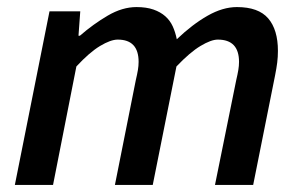

<svg xmlns="http://www.w3.org/2000/svg" viewBox="-20 -523 853 543"><path d="M22 0 120 -491H207L202 -422H206Q244 -455 285 -479Q326 -503 366 -503Q394 -503 414 -496Q434 -489 447.5 -477Q461 -465 468.5 -448.5Q476 -432 480 -412Q524 -454 567 -478.5Q610 -503 650 -503Q711 -503 738.5 -471Q766 -439 766 -379Q766 -362 764 -346Q762 -330 758 -310L696 0H588L648 -296Q652 -313 654 -325Q656 -337 656 -348Q656 -411 596 -411Q577 -411 547 -393Q517 -375 479 -335L412 0H305L364 -296Q368 -313 370 -325Q372 -337 372 -348Q372 -411 313 -411Q293 -411 263 -393Q233 -375 196 -335L130 0Z"/></svg>

Font: TypoPRO Source Sans Pro
Style: Italic
Weight: 600
Italic angle: -11°
Designer: Paul D. Hunt
Foundry: Adobe Systems Incorporated
Version: Version 1.075;PS 2.000;hotconv 1.0.86;makeotf.lib2.5.63406